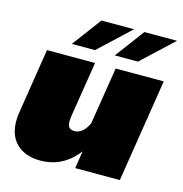

<svg xmlns="http://www.w3.org/2000/svg" viewBox="-105 -796 856 900"><g transform="rotate(15 323.0 -346.0)"><path d="M380 -558.3 485.8 -700H644.2L492.5 -558.3ZM171.7 -558.3 277.5 -700H435.8L284.2 -558.3ZM633.3 -500 554.2 0H337.5L350.8 -85Q280 8.3 169.2 8.3Q96.7 8.3 55 -31.3Q13.3 -70.8 13.3 -142.5Q13.3 -164.2 16.7 -183.3L66.7 -500H300L257.5 -233.3Q255 -217.5 255 -205Q255 -184.2 263.3 -175.4Q271.7 -166.7 289.2 -166.7Q330 -166.7 355.8 -222.5L400 -500Z"/></g></svg>

Font: BoonTook
Style: Italic
Weight: 400
Italic angle: -9°
Designer: Sungsit Sawaiwan
Foundry: FontUni
Version: Version 3.0